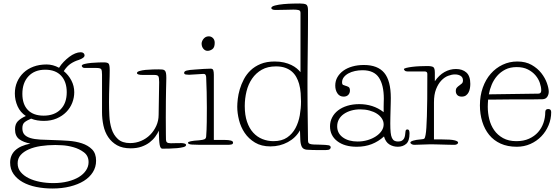

<svg xmlns="http://www.w3.org/2000/svg" viewBox="-20 -829 3201 1099"><path d="M247 -460Q283 -460 318 -441Q329 -459 344.5 -475Q360 -491 376.5 -503.5Q393 -516 410 -523Q427 -530 442 -530Q452 -530 458 -525Q464 -520 464 -512Q464 -504 454.5 -497.5Q445 -491 431 -486Q407 -479 385.5 -465Q364 -451 345 -422Q372 -400 388.5 -368.5Q405 -337 405 -301Q405 -270 393.5 -240.5Q382 -211 359.5 -188Q337 -165 304.5 -151Q272 -137 231 -137Q212 -137 193.5 -140Q175 -143 158 -150Q132 -139 120 -128.5Q108 -118 108 -95Q108 -72 119.5 -59Q131 -46 153.5 -39Q176 -32 210.5 -30Q245 -28 292 -27Q330 -26 372 -23Q414 -20 449 -8.5Q484 3 507 26Q530 49 530 91Q530 127 511.5 156.5Q493 186 460 206.5Q427 227 381 238.5Q335 250 280 250Q231 250 187 241Q143 232 110 213.5Q77 195 57.5 167Q38 139 38 102Q38 16 154 -7Q115 -14 90.5 -32Q66 -50 66 -89Q66 -118 81.5 -134.5Q97 -151 128 -165Q96 -186 80.5 -221Q65 -256 65 -294Q65 -330 78 -360Q91 -390 114.5 -412.5Q138 -435 171.5 -447.5Q205 -460 247 -460ZM297 1Q252 1 213 7Q174 13 144.5 26Q115 39 98 58.5Q81 78 81 106Q81 135 98.5 156Q116 177 144.5 191Q173 205 209.5 212Q246 219 285 219Q331 219 368.5 209.5Q406 200 432 184Q458 168 472.5 146Q487 124 487 99Q487 63 460.5 43Q434 23 400 13.5Q366 4 335.5 2.5Q305 1 297 1ZM239 -430Q178 -430 143 -392.5Q108 -355 108 -292Q108 -232 139.5 -199.5Q171 -167 230 -167Q291 -167 326.5 -202.5Q362 -238 362 -301Q362 -361 330 -395.5Q298 -430 239 -430Z M891 -359Q891 -386 886 -393Q881 -400 864 -400H798Q764 -400 764 -411Q764 -418 778.5 -422.5Q793 -427 813.5 -429Q834 -431 855 -431.5Q876 -432 889 -432Q902 -432 910 -431Q918 -430 923 -425.5Q928 -421 930 -411Q932 -401 932 -383Q932 -372 931.5 -357Q931 -342 930.5 -316Q930 -290 929.5 -251.5Q929 -213 929 -156Q929 -90 929.5 -62.5Q930 -35 930 -30Q930 -20 935.5 -14.5Q941 -9 958 -9Q964 -9 979 -9.5Q994 -10 1018 -10Q1027 -10 1036 -7.5Q1045 -5 1045 1Q1045 9 1030 13Q1015 17 993.5 19Q972 21 948.5 21.5Q925 22 909 22Q898 22 894 0Q890 -22 889 -81Q882 -65 869 -47Q856 -29 836.5 -14Q817 1 790 10.5Q763 20 728 20Q681 20 650 2.5Q619 -15 599.5 -44Q580 -73 572 -110.5Q564 -148 564 -187V-402Q564 -425 559.5 -432.5Q555 -440 532 -440H465Q456 -440 452 -444.5Q448 -449 448 -452Q448 -459 464.5 -463Q481 -467 502.5 -469Q524 -471 544.5 -471.5Q565 -472 574 -472Q595 -472 601.5 -465Q608 -458 608 -427Q608 -414 607.5 -392Q607 -370 606 -344Q605 -318 604.5 -291.5Q604 -265 604 -243Q604 -207 606 -166Q608 -125 619 -90.5Q630 -56 655 -33Q680 -10 725 -10Q758 -10 787.5 -22.5Q817 -35 839 -57Q861 -79 874.5 -108.5Q888 -138 888 -172Z M1034 0ZM1204 -28H1266Q1288 -28 1301 -24.5Q1314 -21 1314 -13Q1314 -4 1304.5 -2Q1295 0 1284 0H1125Q1101 0 1078.5 -1.5Q1056 -3 1056 -12Q1056 -22 1120 -26Q1142 -28 1150.5 -32Q1159 -36 1160 -47Q1163 -85 1163.5 -131Q1164 -177 1164 -213Q1164 -259 1163 -301.5Q1162 -344 1160 -389Q1159 -397 1156 -401.5Q1153 -406 1145 -406Q1140 -406 1128 -405Q1116 -404 1103 -403.5Q1090 -403 1078 -402Q1066 -401 1062 -401Q1054 -401 1044 -402.5Q1034 -404 1034 -412Q1034 -421 1048 -425Q1062 -429 1097 -431Q1119 -433 1146 -434.5Q1173 -436 1186 -436Q1198 -436 1201 -426.5Q1204 -417 1204 -401ZM1134 -580Q1134 -585 1136.5 -592Q1139 -599 1144 -605.5Q1149 -612 1156.5 -616.5Q1164 -621 1175 -621Q1189 -621 1199 -611Q1209 -601 1209 -584Q1209 -557 1195.5 -547.5Q1182 -538 1168 -538Q1154 -538 1144 -550Q1134 -562 1134 -580Z M1743 -27Q1743 -18 1745 -13Q1747 -8 1753.5 -5.5Q1760 -3 1773.5 -2Q1787 -1 1810 -1Q1848 0 1860.5 2.5Q1873 5 1873 15Q1873 20 1867.5 25Q1862 30 1844 30Q1817 30 1798.5 30Q1780 30 1767.5 29.5Q1755 29 1748 28.5Q1741 28 1736 28Q1715 26 1707.5 11Q1700 -4 1699 -29L1697 -83Q1673 -40 1627.5 -15.5Q1582 9 1528 9Q1476 9 1439.5 -13Q1403 -35 1380.5 -68.5Q1358 -102 1348 -142Q1338 -182 1338 -218Q1338 -236 1341 -262.5Q1344 -289 1352.5 -318Q1361 -347 1376 -375.5Q1391 -404 1414.5 -426.5Q1438 -449 1472 -463Q1506 -477 1552 -477Q1582 -477 1605.5 -471.5Q1629 -466 1647.5 -457Q1666 -448 1679 -437Q1692 -426 1700 -416V-756Q1700 -769 1688.5 -771.5Q1677 -774 1660 -774Q1637 -774 1616 -773Q1595 -772 1561 -772Q1560 -772 1555.5 -772Q1551 -772 1546 -773Q1541 -774 1537 -776.5Q1533 -779 1533 -783Q1533 -792 1554 -797.5Q1575 -803 1603 -805.5Q1631 -808 1657.5 -808.5Q1684 -809 1696 -809Q1719 -809 1731 -804Q1743 -799 1743 -771Q1743 -753 1743 -715.5Q1743 -678 1742.5 -631.5Q1742 -585 1741.5 -535Q1741 -485 1740.5 -442Q1740 -399 1740 -367Q1740 -335 1740 -325Q1740 -308 1740.5 -228.5Q1741 -149 1743 -27ZM1545 -21Q1593 -21 1623.5 -42Q1654 -63 1671.5 -96Q1689 -129 1696 -169Q1703 -209 1703 -248Q1703 -268 1701 -296Q1699 -324 1692 -349Q1686 -370 1676 -388Q1666 -406 1650.5 -419.5Q1635 -433 1612.5 -441Q1590 -449 1560 -449Q1512 -449 1478.5 -430Q1445 -411 1423 -379Q1401 -347 1391 -306Q1381 -265 1381 -222Q1381 -170 1394 -132Q1407 -94 1429.5 -69.5Q1452 -45 1482 -33Q1512 -21 1545 -21Z M2176 -219Q2176 -232 2176.5 -244.5Q2177 -257 2177 -264Q2177 -342 2149 -384.5Q2121 -427 2055 -427Q2033 -427 2012 -422.5Q1991 -418 1974.5 -409Q1958 -400 1948 -387Q1938 -374 1938 -358Q1938 -346 1944 -343Q1950 -340 1958 -338Q1966 -336 1974.5 -331.5Q1983 -327 1983 -311Q1983 -296 1973.5 -286Q1964 -276 1947 -276Q1924 -276 1911.5 -294.5Q1899 -313 1899 -339Q1899 -366 1911.5 -387.5Q1924 -409 1945.5 -424.5Q1967 -440 1997 -448.5Q2027 -457 2063 -457Q2142 -457 2179.5 -412Q2217 -367 2217 -268Q2217 -256 2216.5 -237.5Q2216 -219 2215.5 -199Q2215 -179 2214.5 -158.5Q2214 -138 2214 -122Q2214 -91 2216 -71Q2218 -51 2223.5 -39.5Q2229 -28 2237.5 -23.5Q2246 -19 2258 -19Q2272 -19 2280 -23.5Q2288 -28 2292.5 -36Q2297 -44 2298.5 -54.5Q2300 -65 2301 -76Q2302 -88 2311 -88Q2319 -88 2321.5 -82Q2324 -76 2324 -65Q2324 -22 2305 -5.5Q2286 11 2257 11Q2230 11 2208.5 -2.5Q2187 -16 2178 -48Q2146 -19 2107.5 -4Q2069 11 2022 11Q1952 11 1910.5 -21Q1869 -53 1869 -106Q1869 -133 1881 -156.5Q1893 -180 1915 -197Q1937 -214 1968 -223.5Q1999 -233 2037 -233Q2075 -233 2110 -222Q2145 -211 2176 -187ZM1910 -106Q1910 -66 1942.5 -42.5Q1975 -19 2027 -19Q2057 -19 2084 -27Q2111 -35 2131.5 -48.5Q2152 -62 2164 -79.5Q2176 -97 2176 -117Q2176 -135 2165.5 -151Q2155 -167 2137 -178.5Q2119 -190 2094.5 -196.5Q2070 -203 2042 -203Q2014 -203 1990 -196Q1966 -189 1948 -176.5Q1930 -164 1920 -146Q1910 -128 1910 -106Z M2672 -349Q2672 -337 2670 -324.5Q2668 -312 2662.5 -301Q2657 -290 2647.5 -283Q2638 -276 2623 -276Q2606 -276 2597.5 -285Q2589 -294 2589 -308Q2589 -321 2595.5 -328Q2602 -335 2609.5 -340Q2617 -345 2623.5 -351Q2630 -357 2630 -369Q2630 -386 2617 -394.5Q2604 -403 2584 -403Q2566 -403 2545 -395Q2524 -387 2506 -368Q2488 -349 2476 -318.5Q2464 -288 2464 -243V-31H2508Q2560 -31 2581 -26Q2602 -21 2602 -13Q2602 -7 2595.5 -3.5Q2589 0 2582 0Q2568 0 2549.5 -0.5Q2531 -1 2512 -1.5Q2493 -2 2475 -2.5Q2457 -3 2444 -3Q2418 -3 2397 -1.5Q2376 0 2351 0Q2343 0 2336 -4Q2329 -8 2329 -13Q2329 -19 2345 -24Q2361 -29 2387 -31Q2405 -32 2409 -36Q2413 -40 2416 -57Q2419 -73 2420.5 -98Q2422 -123 2423.5 -163.5Q2425 -204 2425.5 -263Q2426 -322 2426 -406Q2426 -420 2411 -420H2312Q2302 -420 2297 -425Q2292 -430 2292 -433Q2292 -437 2306 -440.5Q2320 -444 2340 -446.5Q2360 -449 2383.5 -450Q2407 -451 2425 -451Q2451 -451 2460 -445Q2469 -439 2469 -413V-364Q2493 -399 2524 -416.5Q2555 -434 2590 -434Q2627 -434 2649.5 -414Q2672 -394 2672 -349Z M3061 -293Q3078 -293 3078 -311Q3078 -331 3070 -354.5Q3062 -378 3045 -398Q3028 -418 3001.5 -431.5Q2975 -445 2938 -445Q2900 -445 2872.5 -431Q2845 -417 2825.5 -394.5Q2806 -372 2794.5 -344.5Q2783 -317 2778 -289ZM2774 -259Q2773 -248 2772.5 -237.5Q2772 -227 2772 -218Q2772 -182 2780.5 -147Q2789 -112 2808.5 -84Q2828 -56 2859.5 -38.5Q2891 -21 2936 -21Q2977 -21 3008 -35Q3039 -49 3059.5 -72Q3080 -95 3090.5 -125Q3101 -155 3101 -187Q3101 -205 3118 -205Q3135 -205 3135 -187Q3135 -148 3120 -112Q3105 -76 3078.5 -48.5Q3052 -21 3016 -5Q2980 11 2938 11Q2885 11 2845.5 -7Q2806 -25 2780 -57Q2754 -89 2740.5 -132.5Q2727 -176 2727 -226Q2727 -281 2743.5 -327.5Q2760 -374 2789 -407Q2818 -440 2857 -458.5Q2896 -477 2941 -477Q2989 -477 3023 -457.5Q3057 -438 3078.5 -410.5Q3100 -383 3110.5 -353.5Q3121 -324 3121 -304Q3121 -288 3112.5 -275Q3104 -262 3086 -261Q3060 -260 3022.5 -260Q2985 -260 2945 -260Q2933 -260 2910 -260Q2887 -260 2861.5 -259.5Q2836 -259 2812 -259Q2788 -259 2774 -259Z"/></svg>

Font: Life Savers
Style: Regular
Weight: 400
Designer: Pablo Impallari, Rodrigo Fuenzalida, Brenda Gallo
Foundry: Pablo Impallari, Rodrigo Fuenzalida, Brenda Gallo
Version: Version 3.001; ttfautohint (v0.95) -l 8 -r 50 -G 200 -x 14 -